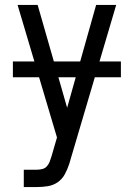

<svg xmlns="http://www.w3.org/2000/svg" viewBox="-20 -540 540 775"><path d="M76 215V145H129Q139 145 150 142.5Q161 140 168.5 132Q176 124 180 114Q184 104 187 94L210 15L51 -520H132L251 -105L368 -520H449L262 113Q261 116 260.5 118Q260 120 259 123Q252 144 241.5 163.5Q231 183 213 195.5Q195 208 173 211.5Q151 215 129 215ZM32 -228V-292H468V-228Z"/></svg>

Font: Zed Mono
Style: Regular
Weight: 400
Monospace: yes
Designer: Belleve Invis
Foundry: Belleve Invis
Version: Version 1.0.0; ttfautohint (v1.8.4)